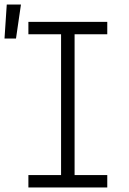

<svg xmlns="http://www.w3.org/2000/svg" viewBox="-51 -832 571 852"><path d="M75 0V-55H220V-680H75V-735H425V-680H280V-55H425V0ZM-31 -661 -21 -812H42L20 -661Z"/></svg>

Font: Iosevka Fixed SS04 Light
Style: Regular
Weight: 300
Monospace: yes
Designer: Belleve Invis
Foundry: Belleve Invis
Version: Version 32.5.0